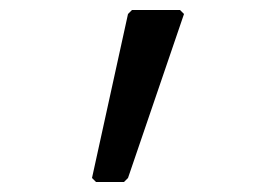

<svg xmlns="http://www.w3.org/2000/svg" viewBox="-20 -156 552 384"><path d="M172 208 164 200 236 -128 244 -136H340L348 -128L236 200L228 208Z"/></svg>

Font: Hasubi Mono
Style: Regular
Weight: 400
Designer: Eli Heuer
Foundry: Eli Heuer
Version: Version 1.000